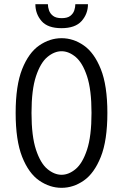

<svg xmlns="http://www.w3.org/2000/svg" viewBox="-20 -889 590 920"><path d="M275 11Q218.5 11 168 -23.8Q117.5 -58.5 86.2 -137.2Q55 -216 55 -348Q55 -479.5 86.2 -558Q117.5 -636.5 168 -671.2Q218.5 -706 275 -706Q331.5 -706 381.5 -671.2Q431.5 -636.5 463 -558Q494.5 -479.5 494.5 -348Q494.5 -216 463 -137.2Q431.5 -58.5 381.5 -23.8Q331.5 11 275 11ZM275 -51.5Q309.5 -51.5 342.5 -79Q375.5 -106.5 397 -171.5Q418.5 -236.5 418.5 -348Q418.5 -459 397 -523.8Q375.5 -588.5 342.5 -616Q309.5 -643.5 275 -643.5Q240.5 -643.5 207.2 -616Q174 -588.5 152.5 -523.8Q131 -459 131 -348Q131 -236.5 152.5 -171.5Q174 -106.5 207.2 -79Q240.5 -51.5 275 -51.5ZM274.5 -754Q208.5 -754 179 -788.2Q149.5 -822.5 149.5 -869H209.5Q209.5 -855 214.8 -839.5Q220 -824 234.2 -813Q248.5 -802 275.5 -802Q303 -802 317 -813Q331 -824 336 -839.5Q341 -855 341 -869H401.5Q401.5 -822.5 371 -788.2Q340.5 -754 274.5 -754Z"/></svg>

Font: Trispace SemiCondensed Light
Style: Regular
Weight: 300
Width: 4
Designer: Tyler Finck
Foundry: Etcetera Type Company
Version: Version 1.210; ttfautohint (v1.8.3)